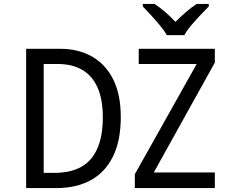

<svg xmlns="http://www.w3.org/2000/svg" viewBox="-20 -964 1240 984"><path d="M835 -784Q822 -807 800 -833.5Q778 -860 754 -886Q730 -912 712 -931V-944H772Q798 -927 826 -903Q854 -879 879 -852Q906 -879 934 -903Q962 -927 988 -944H1050V-931Q1031 -912 1006.5 -886Q982 -860 959.5 -833.5Q937 -807 925 -784ZM114 0V-714H287Q382 -714 452 -674Q522 -634 560.5 -556.5Q599 -479 599 -364Q599 -244 559.5 -163Q520 -82 446 -41Q372 0 267 0ZM258 -78Q386 -78 446.5 -150Q507 -222 507 -361Q507 -456 479.5 -516.5Q452 -577 400.5 -606.5Q349 -636 277 -636H204V-78ZM671 0V-71L988 -636H691V-714H1081V-643L768 -80H1081V0Z"/></svg>

Font: Noto Sans Mono
Style: Regular
Weight: 400
Designer: Monotype Design Team
Foundry: Monotype Imaging Inc.
Version: Version 2.014